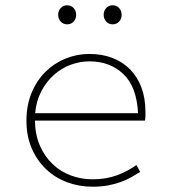

<svg xmlns="http://www.w3.org/2000/svg" viewBox="-20 -694 640 726"><path d="M330 12Q279 12 233.5 -5Q188 -22 154 -54.5Q120 -87 100 -133Q80 -179 80 -238Q80 -296 99.5 -343Q119 -390 152 -422.5Q185 -455 228 -472.5Q271 -490 318 -490Q366 -490 405 -475Q444 -460 472 -431.5Q500 -403 515 -362.5Q530 -322 530 -270Q530 -262 530 -254.5Q530 -247 528 -238H112Q113 -184 131 -143Q149 -102 179 -73.5Q209 -45 248 -30.5Q287 -16 330 -16Q381 -16 421.5 -31Q462 -46 496 -70L510 -44Q494 -34 476.5 -24Q459 -14 437 -6Q415 2 389 7Q363 12 330 12ZM318 -462Q282 -462 247 -449Q212 -436 183.5 -410.5Q155 -385 136 -348.5Q117 -312 113 -266H502Q497 -366 446.5 -414Q396 -462 318 -462ZM234 -602Q219 -602 209.5 -612.5Q200 -623 200 -638Q200 -653 209.5 -663.5Q219 -674 234 -674Q249 -674 258.5 -663.5Q268 -653 268 -638Q268 -623 258.5 -612.5Q249 -602 234 -602ZM406 -602Q391 -602 381.5 -612.5Q372 -623 372 -638Q372 -653 381.5 -663.5Q391 -674 406 -674Q421 -674 430.5 -663.5Q440 -653 440 -638Q440 -623 430.5 -612.5Q421 -602 406 -602Z"/></svg>

Font: Source Code Pro ExtraLight
Style: Regular
Weight: 200
Monospace: yes
Designer: Paul D. Hunt, Teo Tuominen
Foundry: Adobe Systems Incorporated
Version: Version 2.030;PS 1.000;hotconv 16.6.51;makeotf.lib2.5.65220